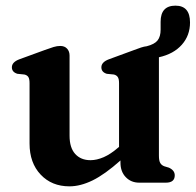

<svg xmlns="http://www.w3.org/2000/svg" viewBox="-20 -646 692 679"><path d="M84.5 -138.5V-352Q84.5 -367.5 80 -374Q75.5 -380.5 66 -382.5L41.5 -385Q22 -391 22 -408Q22 -426.5 49 -436.5L138 -469Q157 -476 169.5 -479.8Q182 -483.5 193 -483.5Q208.5 -483.5 217.2 -474Q226 -464.5 226 -449.5V-166Q226 -123.5 246 -101.5Q266 -79.5 300 -79.5Q322 -79.5 346.8 -90.2Q371.5 -101 398.5 -124.5L401 -126.5V-352Q401 -367.5 396.2 -374Q391.5 -380.5 382.5 -382.5L357.5 -385Q338.5 -391 338.5 -408Q338.5 -426.5 365.5 -436.5L454 -469Q468.5 -474.5 479 -478Q489.5 -481.5 499 -482.5Q526.5 -489.5 537.2 -503Q548 -516.5 548 -541V-569Q548 -626 600.5 -626Q652 -626 652 -566.5Q652 -520.5 623 -487.8Q594 -455 542 -443.5V-95.5Q542 -77.5 546.8 -69.5Q551.5 -61.5 561 -58L577.5 -53Q598 -43.5 598 -26Q598 0 566.5 0H472.5Q443.5 0 424.8 -19.5Q406 -39 406 -71V-78.5Q351 -29.5 307.8 -8.2Q264.5 13 225.5 13Q163 13 123.8 -28.5Q84.5 -70 84.5 -138.5Z"/></svg>

Font: Fraunces 9pt S050 SemiBold
Style: Regular
Weight: 600
Version: Version 1.000; ttfautohint (v1.8.3)